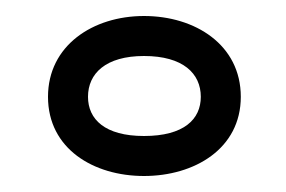

<svg xmlns="http://www.w3.org/2000/svg" viewBox="-20 -190 357 240"><path d="M160 -20C111 -20 90 -41 90 -69C90 -98 112 -120 160 -120C209 -120 231 -98 231 -69C231 -41 210 -20 160 -20ZM160 30C223 30 281 -4 281 -69C281 -134 224 -170 160 -170C96 -170 40 -133 40 -69C40 -4 97 30 160 30Z"/></svg>

Font: Asimov
Style: XWidOu
Weight: 500
Designer: Google
Version: Version 2.000980; 2014